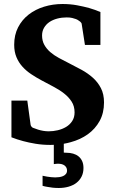

<svg xmlns="http://www.w3.org/2000/svg" viewBox="-20 -707 576 958"><path d="M396.5 130.9Q396.5 155.3 387.2 173.8Q377.9 192.4 361.6 205.1Q345.2 217.8 322.5 224.4Q299.8 231 273.4 231Q257.8 231 243.2 229.5Q228.5 228 217.3 225.6Q204.1 223.6 192.4 220.2V169.9Q203.6 172.4 214.8 174.3Q224.6 175.8 235.4 177Q246.1 178.2 255.4 178.2Q265.1 178.2 275.6 176.8Q286.1 175.3 294.7 171.6Q303.2 168 308.8 161.1Q314.5 154.3 314.5 144Q314.5 135.3 310.8 128.7Q307.1 122.1 301 117.9Q294.9 113.8 287.1 111.8Q279.3 109.9 270.5 109.9Q267.6 109.9 263.9 110.1Q260.3 110.4 256.8 110.8Q252.9 111.3 248.5 111.8V15.6Q240.2 16.1 231.9 16.1Q192.4 16.1 157.5 10.3Q122.6 4.4 95.7 -2.9Q64.5 -11.2 37.1 -22V-205.1H116.2L132.8 -84Q133.8 -78.1 138.7 -73.5Q143.6 -68.8 146 -68.8Q157.7 -64 170.4 -60.1Q181.6 -56.6 195.3 -54.2Q209 -51.8 223.1 -51.8Q245.1 -51.8 268.1 -57.1Q291 -62.5 309.8 -73.7Q328.6 -85 340.3 -103Q352.1 -121.1 352.1 -146Q352.1 -177.2 337.4 -200Q322.8 -222.7 299.3 -241Q275.9 -259.3 246.3 -274.7Q216.8 -290 187 -306.2Q160.6 -320.3 136 -336.7Q111.3 -353 92.3 -374Q73.2 -395 62 -421.9Q50.8 -448.7 50.8 -483.9Q50.8 -532.7 70.3 -570.6Q89.8 -608.4 123 -634.3Q156.2 -660.2 200 -673.6Q243.7 -687 292 -687Q330.1 -687 364.3 -680.7Q398.4 -674.3 424.8 -667Q455.1 -658.2 481 -647V-482.9H403.8L387.2 -589.8Q386.7 -591.8 384.5 -594.2Q382.3 -596.7 379.9 -599.1Q377 -601.6 373 -604Q367.7 -608.4 358.9 -611.8Q351.6 -614.7 340.3 -617.4Q329.1 -620.1 313 -620.1Q288.1 -620.1 265.9 -614.3Q243.7 -608.4 226.8 -597.2Q210 -585.9 200 -568.8Q189.9 -551.8 189.9 -529.8Q189.9 -503.4 201.2 -483.2Q212.4 -462.9 231.2 -446.8Q250 -430.7 274.4 -417.5Q298.8 -404.3 325.2 -391.1Q356.4 -375.5 387.5 -358.4Q418.5 -341.3 443.4 -319.1Q468.3 -296.9 483.6 -267.1Q499 -237.3 499 -195.8Q499 -143.1 477.1 -103.3Q455.1 -63.5 418.2 -37.1Q381.3 -10.7 333 2.4Q315.9 7.3 298.3 10.3V54.2Q299.8 54.7 301.8 54.7Q304.2 55.2 312.5 55.2Q329.6 55.2 345 59.6Q360.4 64 371.8 73.2Q383.3 82.5 389.9 96.9Q396.5 111.3 396.5 130.9Z"/></svg>

Font: Charis SIL Am
Style: Bold
Weight: 700
Foundry: SIL International
Version: Version 5.000